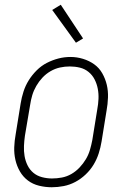

<svg xmlns="http://www.w3.org/2000/svg" viewBox="-20 -781 540 809"><path d="M198 8Q171 8 144.5 1.5Q118 -5 97.5 -20.5Q77 -36 64 -58.5Q51 -81 45 -107Q39 -133 40 -160.5Q41 -188 46 -215L67 -345Q71 -370 79 -395Q87 -420 101 -442.5Q115 -465 134.5 -484.5Q154 -504 177.5 -516Q201 -528 226 -534.5Q251 -541 277 -541Q304 -541 330 -533Q356 -525 377 -510Q398 -495 411 -472Q424 -449 430 -423.5Q436 -398 435 -370Q434 -342 429 -315L408 -185Q404 -160 396 -135Q388 -110 374.5 -87.5Q361 -65 341 -46Q321 -27 297.5 -14.5Q274 -2 248.5 3Q223 8 198 8ZM199 -29Q220 -29 241 -33Q262 -37 281 -48Q300 -59 315.5 -75.5Q331 -92 342 -110.5Q353 -129 359 -149.5Q365 -170 369 -191L390 -321Q394 -342 395 -364Q396 -386 392 -407Q388 -428 378.5 -446.5Q369 -465 353 -478Q337 -491 316.5 -496Q296 -501 274 -501Q253 -501 232.5 -496.5Q212 -492 193 -481Q174 -470 159 -454Q144 -438 133 -419Q122 -400 116 -380Q110 -360 107 -339L85 -209Q82 -188 81 -166Q80 -144 83.5 -123.5Q87 -103 96 -84.5Q105 -66 120.5 -53Q136 -40 157 -34.5Q178 -29 199 -29ZM300 -601 200 -739 236 -761 330 -619Z"/></svg>

Font: Iosevka Slab Extralight
Style: Italic
Weight: 200
Italic angle: -9°
Monospace: yes
Designer: Belleve Invis
Foundry: Belleve Invis
Version: Version 11.1.1; ttfautohint (v1.8.3)